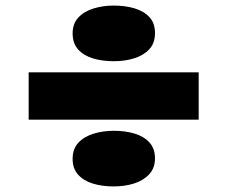

<svg xmlns="http://www.w3.org/2000/svg" viewBox="-20 -618 816 690"><path d="M83 -188V-358H694V-188ZM389 52Q348 52 314.5 42Q281 32 261 10Q241 -12 241 -47Q241 -83 261.5 -105Q282 -127 316 -137.5Q350 -148 389 -148Q430 -148 463.5 -138Q497 -128 517 -106Q537 -84 537 -49Q537 -14 516 8.5Q495 31 461.5 41.5Q428 52 389 52ZM389 -398Q348 -398 314.5 -408Q281 -418 261 -440Q241 -462 241 -498Q241 -533 261.5 -555Q282 -577 316 -587.5Q350 -598 389 -598Q430 -598 463.5 -588Q497 -578 517 -556.5Q537 -535 537 -499Q537 -463 516.5 -441Q496 -419 462.5 -408.5Q429 -398 389 -398Z"/></svg>

Font: Lexend Mega Black
Style: Regular
Weight: 900
Version: Version 1.007